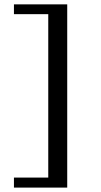

<svg xmlns="http://www.w3.org/2000/svg" viewBox="-20 -728 463 880"><path d="M43.9 131.8V85.9H201.2V-663.1H43.9V-708H288.1V131.8Z"/></svg>

Font: Charis SIL Cyr
Style: Regular
Weight: 400
Foundry: SIL International
Version: Version 5.000